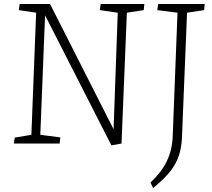

<svg xmlns="http://www.w3.org/2000/svg" viewBox="-20 -723 1069 967"><path d="M552 -72 573 -659 483 -672 487 -703H707L704 -672L619 -659L592 0L541 9L207 -646L183 -44L284 -31L280 0H50L54 -30L138 -44L162 -659L75 -672L79 -703H232ZM874 -659 772 -672 777 -703H1011L1008 -672L922 -659L897 -44Q896 0 888 35Q880 70 863.5 100.5Q847 131 819.5 161Q792 191 751 224L738 196Q765 171 785.5 144.5Q806 118 820 89Q834 60 841.5 27.5Q849 -5 850 -41Z"/></svg>

Font: Literata 18pt ExtraLight
Style: Italic
Weight: 250
Italic angle: -2°
Designer: Latin by Veronika Burian and Jose Scaglione. Greek by Irene Vlachou. Cyrillic by Vera Evstafieva
Foundry: TypeTogether
Version: Version 3.103;gftools[0.9.29]